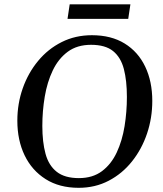

<svg xmlns="http://www.w3.org/2000/svg" viewBox="-20 -874 770 908"><path d="M352.1 14.2Q260.7 14.2 195.8 -26.9Q130.9 -67.9 96.4 -139.4Q62 -210.9 62 -303.2Q62 -383.8 87.6 -456.5Q113.3 -529.3 160.2 -585.9Q207 -642.6 271.7 -675Q336.4 -707.5 414.6 -707.5Q505.9 -707.5 569.6 -668.2Q633.3 -628.9 666.7 -558.8Q700.2 -488.8 700.2 -396.5Q700.2 -315.9 675.3 -242.2Q650.4 -168.5 604.2 -110.6Q558.1 -52.7 494.1 -19.3Q430.2 14.2 352.1 14.2ZM353 -31.7Q418.5 -31.7 462.4 -64.7Q506.3 -97.7 532.2 -153.3Q558.1 -209 569.1 -277.1Q580.1 -345.2 580.1 -415.5Q580.1 -492.7 565.7 -547.9Q551.3 -603 514.6 -632.6Q478 -662.1 410.6 -662.1Q344.7 -662.1 300.3 -629.2Q255.9 -596.2 229.5 -540.8Q203.1 -485.4 191.7 -417.2Q180.2 -349.1 180.2 -278.3Q180.2 -202.1 195.3 -146.7Q210.4 -91.3 248.3 -61.5Q286.1 -31.7 353 -31.7ZM299.3 -784.7 309.6 -853.5H596.7L586.4 -784.7Z"/></svg>

Font: Gelasio
Style: Italic
Weight: 400
Italic angle: -8.5°
Designer: Eben Sorkin
Foundry: Eben Sorkin
Version: Version 1.008